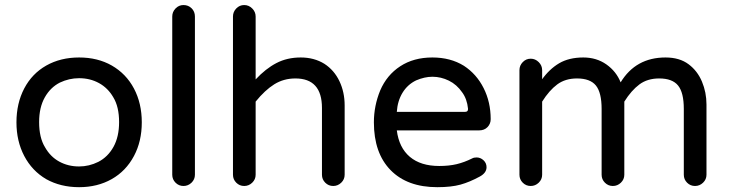

<svg xmlns="http://www.w3.org/2000/svg" viewBox="-20 -739 2921 769"><path d="M165 -21.5Q108.4 -54.7 77.1 -114.3Q45.9 -173.8 45.9 -249Q45.9 -325.2 77.1 -384.8Q108.4 -444.3 165.5 -476.6Q222.7 -508.8 296.9 -508.8Q371.1 -508.8 427.7 -476.6Q485.4 -443.4 516.6 -384.3Q547.9 -325.2 547.9 -249Q547.9 -172.9 516.6 -114.3Q484.4 -53.7 427.2 -21.5Q370.1 10.7 296.9 10.7Q222.7 10.7 165 -21.5ZM374 -90.8Q412.1 -110.4 434.6 -150.9Q457 -191.4 457 -250Q457 -311.5 433.6 -349.6Q412.1 -386.7 376.5 -406.2Q340.8 -425.8 296.9 -425.8Q256.8 -425.8 219.7 -408.2Q181.6 -388.7 159.2 -348.6Q136.7 -308.6 136.7 -250Q136.7 -187.5 160.2 -149.4Q181.6 -111.3 217.3 -91.8Q252.9 -72.3 296.9 -72.3Q336.9 -72.3 374 -90.8Z M669.9 -39.1V-672.9Q669.9 -691.4 683.1 -705.1Q696.3 -718.8 714.8 -718.8Q734.4 -718.8 747.6 -705.6Q760.7 -692.4 760.7 -672.9V-39.1Q760.7 -20.5 747.1 -7.3Q733.4 5.9 714.8 5.9Q696.3 5.9 683.1 -7.3Q669.9 -20.5 669.9 -39.1Z M913.1 -39.1V-672.9Q913.1 -691.4 926.3 -705.1Q939.5 -718.8 958 -718.8Q976.6 -718.8 990.2 -705.1Q1003.9 -691.4 1003.9 -672.9V-420.9Q1043.9 -463.9 1086.9 -486.3Q1129.9 -508.8 1184.6 -508.8Q1238.3 -508.8 1279.3 -483.4Q1318.4 -458 1339.4 -414.1Q1360.4 -370.1 1360.4 -316.4V-39.1Q1360.4 -20.5 1346.7 -7.3Q1333 5.9 1314.5 5.9Q1295.9 5.9 1282.7 -7.3Q1269.5 -20.5 1269.5 -39.1V-306.6Q1269.5 -424.8 1163.1 -424.8Q1116.2 -424.8 1078.6 -401.4Q1041 -377.9 1003.9 -332V-39.1Q1003.9 -20.5 990.2 -7.3Q976.6 5.9 958 5.9Q939.5 5.9 926.3 -7.3Q913.1 -20.5 913.1 -39.1Z M1477.5 -249Q1477.5 -315.4 1502.9 -377Q1529.3 -438.5 1583 -473.6Q1636.7 -508.8 1711.9 -508.8Q1784.2 -508.8 1837.9 -475.6Q1888.7 -442.4 1917 -386.2Q1945.3 -330.1 1945.3 -261.7Q1945.3 -243.2 1932.6 -230Q1919.9 -216.8 1899.4 -216.8H1569.3Q1578.1 -147.5 1621.6 -110.8Q1665 -74.2 1739.3 -74.2Q1778.3 -74.2 1809.1 -81.5Q1839.8 -88.9 1871.1 -104.5Q1877.9 -108.4 1888.7 -108.4Q1904.3 -108.4 1916.5 -97.2Q1928.7 -85.9 1928.7 -69.3Q1928.7 -46.9 1902.3 -32.2Q1861.3 -9.8 1824.2 0.5Q1787.1 10.7 1731.4 10.7Q1611.3 10.7 1544.4 -57.6Q1477.5 -126 1477.5 -249ZM1854.5 -303.7Q1850.6 -342.8 1831.1 -369.1Q1809.6 -400.4 1777.8 -416Q1746.1 -431.6 1711.9 -431.6Q1680.7 -431.6 1646.5 -417Q1612.3 -400.4 1592.3 -367.7Q1572.3 -335 1569.3 -291H1842.8Q1855.5 -291 1854.5 -303.7Z M2060.5 -39.1V-458Q2060.5 -476.6 2073.7 -490.2Q2086.9 -503.9 2105.5 -503.9Q2124 -503.9 2137.7 -490.2Q2151.4 -476.6 2151.4 -458V-418L2149.4 -418.9Q2179.7 -461.9 2219.2 -485.4Q2258.8 -508.8 2316.4 -508.8Q2369.1 -508.8 2408.7 -481Q2448.2 -453.1 2465.8 -409.2Q2526.4 -508.8 2645.5 -508.8Q2702.1 -508.8 2738.3 -481.4Q2773.4 -455.1 2791.5 -412.1Q2809.6 -369.1 2809.6 -320.3V-39.1Q2809.6 -20.5 2795.9 -7.3Q2782.2 5.9 2763.7 5.9Q2745.1 5.9 2731.9 -7.3Q2718.8 -20.5 2718.8 -39.1V-302.7Q2718.8 -368.2 2695.8 -396.5Q2672.9 -424.8 2620.1 -424.8Q2573.2 -424.8 2541 -400.9Q2508.8 -377 2480.5 -332V-39.1Q2480.5 -20.5 2466.8 -7.3Q2453.1 5.9 2434.6 5.9Q2416 5.9 2402.8 -7.3Q2389.6 -20.5 2389.6 -39.1V-302.7Q2389.6 -368.2 2366.7 -396.5Q2343.8 -424.8 2291 -424.8Q2244.1 -424.8 2211.9 -400.9Q2179.7 -377 2151.4 -332V-39.1Q2151.4 -20.5 2137.7 -7.3Q2124 5.9 2105.5 5.9Q2086.9 5.9 2073.7 -7.3Q2060.5 -20.5 2060.5 -39.1Z"/></svg>

Font: jf-openhuninn-2.1
Style: Regular
Weight: 400
Designer: [Kosugi Maru]
Designed by MOTOYA      

[Varela Round]
Joe Prince (Latin component); Avraham Cornfeld (Hebrew component)
Foundry: justfont Co., Ltd.
Version: 2.1